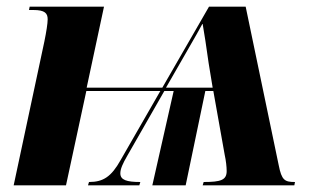

<svg xmlns="http://www.w3.org/2000/svg" viewBox="-20 -556 946 576"><path d="M113 -431 21 0H178L239 -283H461L342 -76C314 -26 290 -10 247 -10L244 0H398L401 -10C360 -10 341 -16 341 -36C341 -49 348 -65 362 -89L473 -283H501L437 0H537L596 -283H620L654 -92C658 -74 660 -55 660 -43C660 -16 643 -10 591 -10L588 0H863L865 -10C834 -10 825 -15 816 -61L717 -536H607L467 -293H240L292 -536H69L67 -526H80C115 -526 123 -516 123 -498C123 -486 119 -460 113 -431ZM478 -293 536 -394C565 -444 580 -471 587 -484H588C592 -462 600 -410 606 -366L618 -293Z"/></svg>

Font: Noto Serif Display Condensed ExtraBold
Style: Italic
Weight: 800
Width: 3
Italic angle: -12°
Designer: Monotype Design Team
Foundry: Monotype Imaging Inc.
Version: Version 2.009